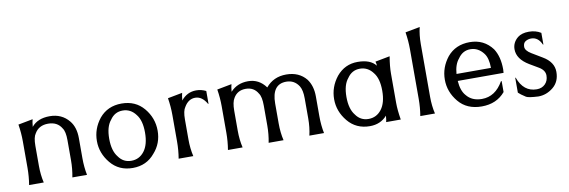

<svg xmlns="http://www.w3.org/2000/svg" viewBox="-43 -787 3210 1084"><g transform="rotate(-10 1562.0 -244.5)"><path d="M56 0Q64 -48 64 -97.3V-249.3Q64 -297.3 56 -346.7L140 -362.7Q136 -349.3 133.3 -320Q168 -362.7 237.3 -362.7Q306.7 -362.7 348 -312Q378.7 -274.7 378.7 -212V-97.3Q378.7 -45.3 388 0H304Q313.3 -48 313.3 -97.3V-212Q313.3 -261.3 298.7 -281.3Q274.7 -322.7 221.3 -322.7Q168 -322.7 144 -281.3Q129.3 -261.3 129.3 -212V-97.3Q129.3 -45.3 140 0Z M724 -282.7Q694.7 -322.7 648.7 -322.7Q602.7 -322.7 576 -282.7Q546.7 -248 546.7 -178.7Q546.7 -109.3 576 -73.3Q602.7 -34.7 648.7 -34.7Q694.7 -34.7 723.3 -72Q752 -109.3 752 -178.7Q752 -248 724 -282.7ZM777.3 -52Q729.3 6.7 650 6.7Q570.7 6.7 523.3 -50.7Q476 -108 476 -178Q476 -248 521.3 -305.3Q569.3 -362.7 649.3 -362.7Q729.3 -362.7 776.7 -306Q824 -249.3 824 -176.7Q824 -104 777.3 -52Z M913.3 0Q921.3 -48 921.3 -97.3V-249.3Q921.3 -297.3 913.3 -346.7L997.3 -362.7Q993.3 -349.3 990.7 -320Q1025.3 -362.7 1077.3 -362.7Q1106.7 -362.7 1133.3 -349.3V-276H1130.7Q1104 -322.7 1064.7 -322.7Q1025.3 -322.7 1001.3 -281.3Q986.7 -261.3 986.7 -212V-97.3Q986.7 -45.3 997.3 0Z M1586.7 -322.7Q1504 -322.7 1504 -212V-97.3Q1504 -45.3 1514.7 0H1429.3Q1438.7 -48 1438.7 -97.3V-212Q1438.7 -262.7 1424 -282.7Q1401.3 -322.7 1354 -322.7Q1306.7 -322.7 1284 -284Q1269.3 -261.3 1269.3 -212V-97.3Q1269.3 -45.3 1280 0H1196Q1204 -48 1204 -97.3V-249.3Q1204 -297.3 1196 -346.7L1280 -362.7Q1276 -349.3 1273.3 -320Q1312 -362.7 1374.7 -362.7Q1437.3 -362.7 1476 -309.3Q1520 -362.7 1593.3 -362.7Q1666.7 -362.7 1708 -312Q1737.3 -272 1737.3 -212V-97.3Q1737.3 -45.3 1746.7 0H1662.7Q1673.3 -45.3 1673.3 -97.3V-212Q1673.3 -258.7 1658.7 -282.7Q1633.3 -322.7 1586.7 -322.7Z M2177.3 -97.3Q2177.3 -56 2186.7 0H2102.7Q2105.3 -8 2106 -17.3Q2106.7 -26.7 2108 -36Q2070.7 6.7 2009.3 6.7Q1930.7 6.7 1883.3 -50.7Q1836 -108 1836 -178Q1836 -248 1881.3 -305.3Q1929.3 -362.7 2002.7 -362.7Q2076 -362.7 2106.7 -322.7Q2106.7 -334.7 2102.7 -346.7L2186.7 -362.7Q2177.3 -306.7 2177.3 -265.3ZM2084 -282.7Q2054.7 -322.7 2008.7 -322.7Q1962.7 -322.7 1936 -282.7Q1906.7 -248 1906.7 -178.7Q1906.7 -109.3 1936 -73.3Q1962.7 -34.7 2008.7 -34.7Q2054.7 -34.7 2083.3 -72Q2112 -109.3 2112 -178.7Q2112 -248 2084 -282.7Z M2298.7 0Q2306.7 -48 2306.7 -97.3V-382.7Q2306.7 -429.3 2298.7 -480L2382.7 -496Q2372 -452 2372 -398.7V-97.3Q2372 -45.3 2382.7 0Z M2785.3 -114.7V-52Q2736 6.7 2650.7 6.7Q2565.3 6.7 2518 -50.7Q2470.7 -108 2470.7 -178Q2470.7 -248 2516 -305.3Q2564 -362.7 2645.3 -362.7Q2726.7 -362.7 2774.7 -298.7Q2805.3 -252 2805.3 -178.7L2804 -158.7H2541.3Q2545.3 -101.3 2570.7 -73.3Q2601.3 -34.7 2658.7 -34.7Q2736 -34.7 2781.3 -114.7ZM2738.7 -198.7Q2738.7 -254.7 2717.3 -282.7Q2686.7 -322.7 2642 -322.7Q2597.3 -322.7 2570.7 -282.7Q2545.3 -253.3 2541.3 -198.7Z M3050.7 -277.3Q3030.7 -322.7 2990.7 -322.7Q2973.3 -322.7 2958.7 -314Q2944 -305.3 2944 -283.3Q2944 -261.3 2977.3 -241.3L3037.3 -205.3Q3098.7 -169.3 3098.7 -112.7Q3098.7 -56 3060 -24.7Q3021.3 6.7 2974.7 6.7Q2918.7 4 2905.3 -4Q2876 -22.7 2864 -34.7V-120H2866.7Q2897.3 -34.7 2973.3 -34.7Q3002.7 -34.7 3021.3 -53.3Q3040 -72 3040 -102Q3040 -132 3006.7 -152L2954.7 -182.7Q2888 -222.7 2888 -278.7Q2888 -317.3 2920 -344Q2944 -362.7 2984 -362.7Q3024 -362.7 3053.3 -344V-277.3Z"/></g></svg>

Font: Tenali Ramakrishna
Style: Regular
Weight: 400
Designer: Appaji Ambarisha Darbha
Foundry: Andhrapradesh Society for Knowledge Networks
Version: Version 1.0.5; ttfautohint (v1.2.25-373a) -l 7 -r 28 -G 50 -